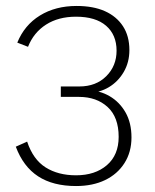

<svg xmlns="http://www.w3.org/2000/svg" viewBox="-20 -614 519 644"><path d="M235 10Q158 10 108 -22.5Q58 -55 33 -122L71 -139Q91 -79 133 -52.5Q175 -26 235 -26Q299 -26 338.5 -60Q378 -94 378 -155Q378 -221 341 -255Q304 -289 245 -289H184V-324H246Q302 -324 336.5 -358.5Q371 -393 371 -444Q371 -497 336 -527.5Q301 -558 235 -558Q176 -558 134.5 -531.5Q93 -505 74 -457L38 -471Q62 -530 114 -562Q166 -594 237 -594Q293 -594 332 -576.5Q371 -559 392.5 -526Q414 -493 414 -446Q414 -405 395 -372.5Q376 -340 345 -321.5Q314 -303 275 -302V-311Q314 -311 347.5 -291.5Q381 -272 401 -237Q421 -202 421 -153Q421 -104 397.5 -67Q374 -30 332.5 -10Q291 10 235 10Z"/></svg>

Font: Rokkitt ExtraLight
Style: Regular
Weight: 250
Version: Version 3.103